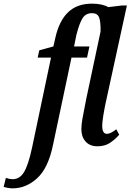

<svg xmlns="http://www.w3.org/2000/svg" viewBox="-142 -790 714 1050"><path d="M-122 232 -110 183Q-89 190 -73 190Q-34 190 -10.5 151Q13 112 33 19L137 -475H64L73 -515L150 -536L162 -589Q183 -678 231.5 -724Q280 -770 361 -770Q417 -770 450 -751L525 -760H552L433 -214Q417 -132 417 -102Q417 -58 443 -58Q462 -58 494 -83L510 -53Q485 -25 457.5 -7.5Q430 10 391 10Q349 10 326 -16Q303 -42 303 -83Q303 -108 309 -142Q315 -176 329 -246L408 -618Q409 -671 400 -694.5Q391 -718 361 -718Q328 -718 310.5 -692Q293 -666 276 -600L263 -536H347L334 -475H249L148 2Q122 129 61.5 184.5Q1 240 -73 240Q-85 240 -99 237.5Q-113 235 -122 232Z"/></svg>

Font: Noto Serif CondSemiBold
Style: Italic
Weight: 600
Width: 3
Italic angle: -12°
Designer: Monotype Design Team
Foundry: Monotype Imaging Inc.
Version: Version 1.001